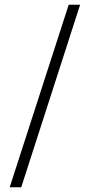

<svg xmlns="http://www.w3.org/2000/svg" viewBox="-20 -731 395 812"><path d="M69.8 61H21L270.5 -710.9H318.8Z"/></svg>

Font: TypoPRO Roboto
Style: Regular
Weight: 300
Designer: Google
Version: Version 2.136; 2016